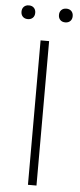

<svg xmlns="http://www.w3.org/2000/svg" viewBox="-58 -888 384 919"><g transform="rotate(5 133.5 -428.0)"><path d="M247 -799Q238 -790 223 -790Q208 -790 199 -799Q190 -808 190 -823Q190 -838 199 -847Q208 -856 223 -856Q238 -856 247 -847Q256 -838 256 -823Q256 -808 247 -799ZM67 -799Q58 -790 43 -790Q28 -790 19 -799Q10 -808 10 -823Q10 -838 19 -847Q28 -856 43 -856Q58 -856 67 -847Q76 -838 76 -823Q76 -808 67 -799ZM113 0V-694H154V0Z"/></g></svg>

Font: Cantarell Light
Style: Regular
Weight: 300
Designer: Dave Crossland, Nikolaus Waxweiler, Florian Fecher, Jacques Le Bailly, Eben Sorkin, Alexei Vanyashin, Alexios Zavras, Em
Version: Version 0.303